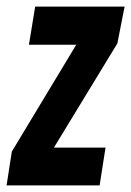

<svg xmlns="http://www.w3.org/2000/svg" viewBox="-43 -564 399 584"><path d="M-23 0 -7 -103 189 -428H45L64 -544H336L314 -432L121 -115H278L260 0Z"/></svg>

Font: Georama ExtraCondensed
Style: Bold Italic
Weight: 700
Width: 2
Italic angle: -9°
Designer: Jean-Baptiste Levee
Foundry: Production Type
Version: Version 1.000